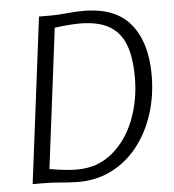

<svg xmlns="http://www.w3.org/2000/svg" viewBox="-54 -804 779 862"><g transform="rotate(-5 336.0 -373.5)"><path d="M255 8Q212.5 6.5 179.2 3.2Q146 0 97 0H59L153 -747H210Q239.5 -747 278 -751Q316.5 -755 353 -755Q498 -755 566 -671.8Q634 -588.5 634 -442Q634 -348 607.2 -265.5Q580.5 -183 530.8 -120.8Q481 -58.5 411.2 -24.2Q341.5 10 255 8ZM265 -48Q357.5 -48 424 -104Q490 -159.5 524 -248.2Q558 -337 558 -438Q558 -529.5 535 -588Q512 -645 462.5 -672.5Q413 -700 332 -700Q286.5 -700 219 -691L140 -61Q177 -54.5 208 -51.2Q239 -48 265 -48Z"/></g></svg>

Font: Merriweather Sans Light
Style: Italic
Weight: 300
Italic angle: -7.5°
Designer: Eben Sorkin
Foundry: Eben Sorkin
Version: Version 2.001; ttfautohint (v1.8.3)